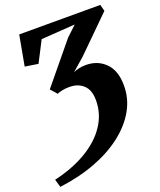

<svg xmlns="http://www.w3.org/2000/svg" viewBox="-175 -846 954 1143"><g transform="rotate(-20 302.0 -275.0)"><path d="M6 193.5 -8.5 143Q110 116 198 63.8Q286 11.5 334 -60.5Q382 -132.5 382 -219Q382 -283.5 348.2 -315.2Q314.5 -347 259.5 -347Q235.5 -347 215.2 -343Q195 -339 181 -332.5L145.5 -373L352.5 -624.5L417 -685.5L202.5 -671L134.5 -539L51.5 -552L86.5 -743H600L611 -701.5L396 -489.5L317 -420.5Q333.5 -427.5 352.8 -432Q372 -436.5 396 -436.5Q471 -436.5 519.8 -387.5Q568.5 -338.5 568.5 -245Q569 -162.5 528.5 -90.2Q488 -18 413.2 40.5Q338.5 99 235.2 138.2Q132 177.5 6 193.5Z"/></g></svg>

Font: Merriweather 28pt Black
Style: Italic
Weight: 900
Italic angle: -7.8°
Version: Version 2.101